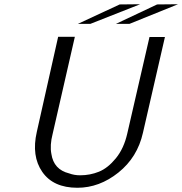

<svg xmlns="http://www.w3.org/2000/svg" viewBox="-20 -871 862 908"><path d="M528 -758 723 -850Q739 -850 772 -850.5Q805 -851 822 -851L592 -758ZM348 -758 546 -850Q562 -850 594 -850.5Q626 -851 643 -851L407 -758ZM154 -247 255 -697H334L229 -238Q215 -184 223 -143Q234 -69 307 -51Q331 -42 359 -42Q406 -42 448 -59Q490 -76 528 -122.5Q566 -169 582 -240L687 -696H760L656 -243Q630 -127 540 -55Q450 17 346 17Q232 17 180 -58Q128 -133 154 -247Z"/></svg>

Font: Coval
Style: ExtraLight Italic
Weight: 200
Foundry: Context Ltd
Version: Version 001.000